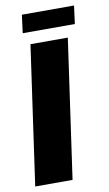

<svg xmlns="http://www.w3.org/2000/svg" viewBox="-93 -762 459 805"><g transform="rotate(-10 136.0 -359.5)"><path d="M-10 0 74 -591H233L149 0ZM50 -642 60 -719H282L272 -642Z"/></g></svg>

Font: Alumni Sans Thin Black
Style: Italic
Weight: 900
Italic angle: -8°
Version: Version 1.016